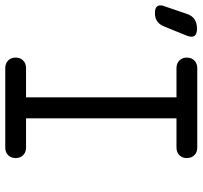

<svg xmlns="http://www.w3.org/2000/svg" viewBox="-130 -730 770 730"><g transform="rotate(90 255.0 -365.0)"><path d="M-9 -605Q-16 -587 -28.5 -578Q-41 -569 -61 -569Q-80 -569 -86.5 -578.5Q-93 -588 -86 -606L-57 -691Q-50 -711 -36 -720Q-22 -729 -1 -729Q20 -729 26.5 -719.5Q33 -710 26 -691ZM340 -79H451Q469 -79 480 -68Q491 -57 491 -40Q491 -22 480 -11Q469 0 451 0H149Q131 0 120 -11Q109 -22 109 -40Q109 -57 120 -68Q131 -79 149 -79H260V-651H149Q131 -651 120 -662Q109 -673 109 -690Q109 -708 120 -719Q131 -730 149 -730H451Q469 -730 480 -719Q491 -708 491 -690Q491 -673 480 -662Q469 -651 451 -651H340Z"/></g></svg>

Font: Maple Mono Normal NL Light
Style: Regular
Weight: 300
Monospace: yes
Designer: subframe7536
Version: Version 7.000